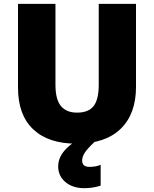

<svg xmlns="http://www.w3.org/2000/svg" viewBox="-20 -734 797 994"><path d="M684.1 -713.9V-284.2Q684.1 -144 604.7 -67.1Q525.4 9.8 376 9.8Q230 9.8 151.6 -64.9Q73.2 -139.6 73.2 -279.8V-713.9H267.1V-294.9Q267.1 -219.2 295.4 -185.1Q323.7 -150.9 378.9 -150.9Q438 -150.9 464.6 -184.8Q491.2 -218.8 491.2 -295.9V-713.9ZM405.3 97.2Q405.3 129.9 443.4 129.9Q477.5 129.9 501 119.1V227.1Q460.4 240.2 416 240.2Q356.4 240.2 318.8 208.7Q281.2 177.2 281.2 127Q281.2 93.3 300.8 62.7Q320.3 32.2 366.2 0H470.2Q431.6 36.1 418.5 57.1Q405.3 78.1 405.3 97.2Z"/></svg>

Font: OpenSansExtrabold
Style: Regular
Weight: 800
Foundry: Ascender Corporation
Version: Version 1.10